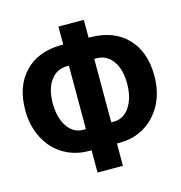

<svg xmlns="http://www.w3.org/2000/svg" viewBox="-101 -755 802 850"><g transform="rotate(-15 300.0 -329.5)"><path d="M470.7 -341.8Q470.7 -406.7 442.9 -445.6Q415 -484.4 367.7 -484.4H358.4V-193.8H371.1Q415.5 -193.8 443.1 -235.1Q470.7 -276.4 470.7 -341.8ZM242.2 5.4V-96.7H230.5Q165.5 -96.7 113.5 -128.2Q61.5 -159.7 33 -216.6Q4.4 -273.4 4.4 -343.8Q4.4 -454.1 66.2 -517.8Q127.9 -581.5 236.3 -581.5H242.2V-663.6H358.4V-581.5H364.3Q472.7 -581.5 534.4 -517.8Q596.2 -454.1 596.2 -343.8Q596.2 -235.4 533 -166Q469.7 -96.7 370.1 -96.7H358.4V5.4ZM129.9 -341.8Q129.9 -275.9 157.5 -234.9Q185.1 -193.8 229.5 -193.8H242.2V-484.4H232.9Q186 -484.4 158 -445.8Q129.9 -407.2 129.9 -341.8Z"/></g></svg>

Font: Cousine
Style: Bold
Weight: 700
Monospace: yes
Designer: Steve Matteson
Foundry: Ascender Corporation
Version: Version 1.20